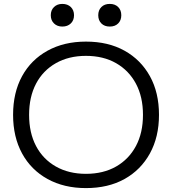

<svg xmlns="http://www.w3.org/2000/svg" viewBox="-20 -953 881 983"><path d="M420 10Q308 10 223.5 -36.5Q139 -83 93 -167.5Q47 -252 47 -365Q47 -479 93 -563Q139 -647 223.5 -693.5Q308 -740 420 -740Q534 -740 617.5 -693.5Q701 -647 747.5 -563Q794 -479 794 -365Q794 -252 747.5 -167.5Q701 -83 617.5 -36.5Q534 10 420 10ZM420 -63Q509 -63 574.5 -100.5Q640 -138 676 -205.5Q712 -273 712 -365Q712 -457 676 -524.5Q640 -592 574.5 -629.5Q509 -667 420 -667Q332 -667 266 -629.5Q200 -592 164.5 -524.5Q129 -457 129 -365Q129 -273 164.5 -205.5Q200 -138 266 -100.5Q332 -63 420 -63ZM299 -817Q273 -817 256.5 -833Q240 -849 240 -875Q240 -901 256.5 -917Q273 -933 299 -933Q326 -933 342.5 -917Q359 -901 359 -875Q359 -849 342.5 -833Q326 -817 299 -817ZM542 -817Q515 -817 499 -833Q483 -849 483 -875Q483 -901 499 -917Q515 -933 542 -933Q569 -933 585 -917Q601 -901 601 -875Q601 -849 585 -833Q569 -817 542 -817Z"/></svg>

Font: M PLUS 2 Thin
Style: Regular
Weight: 400
Version: Version 1.001